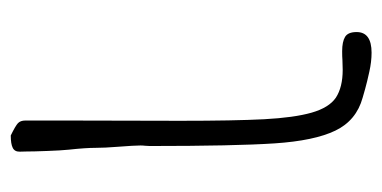

<svg xmlns="http://www.w3.org/2000/svg" viewBox="-197 -514 711 357"><g transform="rotate(90 158.5 -335.5)"><path d="M231.9 0Q213.9 -8.8 209 -13.4Q204.1 -18.1 204.1 -27.3V-100.1L204.6 -314.9Q204.6 -415.5 201.7 -471.2Q198.7 -526.9 189.5 -559.3Q180.2 -591.8 161.6 -604.5Q142.1 -617.2 109.9 -617.2L91.3 -616.7Q85.9 -616.2 75.2 -616.2Q57.6 -616.2 48.6 -621.6Q39.6 -627 39.6 -643.1Q39.6 -670.9 78.1 -670.9Q94.7 -670.9 113.5 -666.7Q132.3 -662.6 145.5 -658.9Q158.7 -655.3 161.6 -654.3Q204.1 -642.6 222.9 -603.5Q241.7 -564.5 246.6 -490.5Q251.5 -416.5 251.5 -258.3Q251.5 -253.4 251 -249.5Q250.5 -246.1 250.5 -241.2Q250.5 -230 252.9 -199.2Q254.9 -174.3 254.9 -157.7Q254.9 -139.2 258.3 -107.9Q259.8 -93.3 260.7 -67.9Q261.7 -42.5 261.7 -28.3Q261.7 -26.4 262 -16.8Q262.2 -7.3 254.9 -3.7Q247.6 0 231.9 0Z"/></g></svg>

Font: Amatica SC
Style: Bold
Weight: 400
Designer: Vernon Adams, Ben Nathan
Foundry: newtypography
Version: Version 2.000